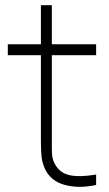

<svg xmlns="http://www.w3.org/2000/svg" viewBox="-20 -710 419 737"><path d="M349 0Q283 14.5 228.5 -0.2Q174 -15 152 -63Q142 -85.5 139.5 -108.2Q137 -131 137 -171V-179V-690H179V-179V-162.5Q178.5 -130 180.2 -113.5Q182 -97 190 -82Q207.5 -47 245.5 -38Q283.5 -29 349 -40ZM10 -498V-540H349V-498Z"/></svg>

Font: Manrope
Style: Regular
Weight: 400
Designer: Mikhail Sharanda
Foundry: Mikhail Sharanda
Version: Version 4.503